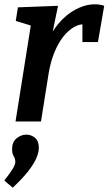

<svg xmlns="http://www.w3.org/2000/svg" viewBox="-23 -563 503 890"><path d="M49 0 129 -503 171 -429 50 -466 60 -529 246 -536 209 -357 172 -293Q191 -375 230.5 -430.5Q270 -486 319.5 -514.5Q369 -543 416 -543Q442 -543 460 -536L431 -368H359V-462L373 -450Q347 -453 320 -437.5Q293 -422 269.5 -392Q246 -362 228.5 -318.5Q211 -275 202 -220L167 0ZM36 307 -3 274Q24 239 36 219.5Q48 200 48 187Q48 173 40.5 161Q33 149 33 128Q33 95 54 78Q75 61 99 61Q121 61 139 75.5Q157 90 157 122Q157 143 145.5 170Q134 197 107.5 231Q81 265 36 307Z"/></svg>

Font: Bitter Thin SemiBold
Style: Italic
Weight: 600
Italic angle: -9°
Version: Version 2.002